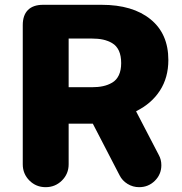

<svg xmlns="http://www.w3.org/2000/svg" viewBox="-20 -775 763 803"><path d="M75.2 -87.9V-669.9Q75.2 -711.4 96.9 -733.2Q118.7 -754.9 160.2 -754.9H404.8Q535.2 -754.9 609.6 -694.3Q684.1 -633.8 684.1 -523.9Q684.1 -450.7 648.9 -396.2Q613.8 -341.8 549.8 -310.1V-308.1L644 -127Q654.8 -107.9 654.8 -84Q654.8 -45.9 627.7 -19Q600.6 7.8 562 7.8Q535.6 7.8 513.4 -5.9Q491.2 -19.5 480 -42L368.2 -257.8H267.1V-87.9Q267.1 -47.9 239 -20Q210.9 7.8 170.9 7.8Q130.9 7.8 103 -20Q75.2 -47.9 75.2 -87.9ZM267.1 -410.2H363.8Q390.1 -410.2 410.6 -414.6Q431.2 -418.9 449.2 -429.4Q467.3 -439.9 477.1 -460.7Q486.8 -481.4 486.8 -511.2Q486.8 -542 477.1 -563Q467.3 -584 449.2 -594.5Q431.2 -605 410.9 -609.4Q390.6 -613.8 363.8 -613.8H267.1Z"/></svg>

Font: Jellee Roman
Style: Bold
Weight: 700
Designer: Alfredo Marco Pradil
Foundry: Alfredo Marco Pradil and JAM Design
Version: Version 1.000